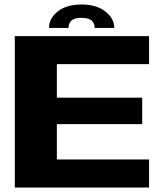

<svg xmlns="http://www.w3.org/2000/svg" viewBox="-20 -836 743 856"><path d="M46 0V-675H644.5V-550H233.5V-400.5H614V-282.5H233.5V-125H644.5V0ZM344 -816Q409.5 -816 449.5 -785Q489.5 -754 489.5 -711.5H402Q402 -756.5 344 -756.5Q311.5 -756.5 298.5 -744.2Q285.5 -732 285.5 -711.5H198.5Q198.5 -754 237.5 -785Q276.5 -816 344 -816Z"/></svg>

Font: Anybody ExtraExpanded Regular
Style: Bold
Weight: 700
Width: 8
Designer: Tyler Finck
Foundry: Etcetera Type Company
Version: Version 1.010; ttfautohint (v1.8.3) -l 8 -r 50 -G 200 -x 14 